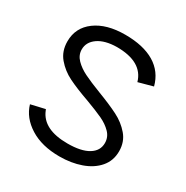

<svg xmlns="http://www.w3.org/2000/svg" viewBox="-158 -805 917 947"><g transform="rotate(30 301.0 -331.5)"><path d="M51.8 -140.6 131.8 -159.2Q131.8 -159.2 134.8 -152.3Q169.9 -65.4 308.6 -65.4Q385.7 -65.4 426.8 -90.3Q467.8 -115.2 467.8 -159.2Q467.8 -193.4 443.8 -217.8Q419.9 -242.2 384.3 -258.8Q348.6 -275.4 288.1 -297.9Q213.9 -324.2 167.5 -347.2Q121.1 -370.1 88.9 -408.2Q56.6 -446.3 56.6 -502Q56.6 -580.1 119.6 -626.5Q182.6 -672.9 288.1 -672.9Q391.6 -672.9 455.1 -634.8Q518.6 -596.7 538.1 -522.5L456.1 -500Q427.7 -599.6 282.2 -599.6Q214.8 -598.6 176.3 -571.8Q137.7 -544.9 137.7 -502.9Q137.7 -470.7 161.6 -446.3Q185.5 -421.9 221.2 -404.3Q256.8 -386.7 317.4 -363.3Q391.6 -335 438 -311.5Q484.4 -288.1 516.6 -250.5Q548.8 -212.9 548.8 -159.2Q548.8 -105.5 516.1 -67.4Q483.4 -29.3 428.2 -9.8Q373 9.8 305.7 9.8Q205.1 9.8 138.2 -32.2Q71.3 -74.2 51.8 -140.6Z"/></g></svg>

Font: BF_TEXT
Style: Regular
Weight: 400
Foundry: EA DICE
Version: Version 1.404